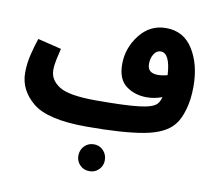

<svg xmlns="http://www.w3.org/2000/svg" viewBox="-89 -688 1172 1049"><g transform="rotate(10 497.0 -163.5)"><path d="M893 -79Q919 -110 935.5 -167Q952 -224 952 -296Q952 -418 900 -501.5Q848 -585 750 -585Q661 -585 604 -512Q547 -439 547 -349Q547 -266 595 -230Q643 -194 710 -194Q754 -194 795 -210Q789 -185 776 -171Q755 -147 677.5 -138Q600 -129 440 -129L414 21Q616 21 731 0Q846 -21 893 -79ZM691 -376Q691 -408 705.5 -431Q720 -454 743 -454Q795 -454 802 -333Q775 -325 749 -325Q691 -325 691 -376ZM414 21 460 -11 440 -129Q289 -129 235.5 -163.5Q182 -198 182 -252Q182 -280 189 -312Q196 -344 203 -373L72 -405Q59 -368 46 -315.5Q33 -263 33 -211Q33 -115 115.5 -47Q198 21 414 21ZM472 258Q503 258 524 236.5Q545 215 545 185Q545 153 524 131Q503 109 472 109Q440 109 419 131Q398 153 398 185Q398 215 419 236.5Q440 258 472 258Z"/></g></svg>

Font: Noto Sans Arabic SemiCondensed Extra
Style: Regular
Weight: 800
Width: 4
Designer: Nadine Chahine - Monotype Design Team
Foundry: Monotype Imaging Inc.
Version: Version 1.902